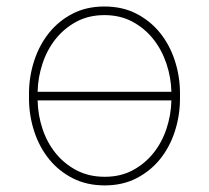

<svg xmlns="http://www.w3.org/2000/svg" viewBox="-20 -558 640 588"><path d="M68.8 -274.4Q69.3 -325.2 85 -372.8Q100.6 -420.4 129.9 -457Q159.2 -493.7 201.9 -515.9Q244.6 -538.1 299.8 -538.1Q355 -538.1 397.7 -516.1Q440.4 -494.1 470 -457.5Q499.5 -420.9 515.1 -373.3Q530.8 -325.7 531.2 -274.4V-253.9Q530.8 -203.1 515.4 -155.5Q500 -107.9 470.7 -71.3Q441.4 -34.7 398.7 -12.5Q356 9.8 300.8 9.8Q245.6 9.8 202.6 -12.2Q159.7 -34.2 130.1 -70.8Q100.6 -107.4 85 -155Q69.3 -202.6 68.8 -253.9ZM299.8 -511.7Q251.5 -511.7 213.9 -491.5Q176.3 -471.2 150.1 -438.2Q124 -405.3 110.1 -363Q96.2 -320.8 95.2 -276.9H504.9Q503.9 -320.8 489.7 -363Q475.6 -405.3 449.5 -438.2Q423.3 -471.2 385.7 -491.5Q348.1 -511.7 299.8 -511.7ZM300.8 -16.6Q349.1 -16.6 386.5 -36.6Q423.8 -56.6 450 -89.4Q476.1 -122.1 490 -164.1Q503.9 -206.1 504.9 -250.5H95.2Q96.2 -205.6 110.1 -163.6Q124 -121.6 150.4 -88.9Q176.8 -56.2 214.6 -36.4Q252.4 -16.6 300.8 -16.6Z"/></svg>

Font: Roboto Mono Thin
Style: Regular
Weight: 250
Designer: Google
Version: Version 2.000985; 2015; ttfautohint (v1.3)